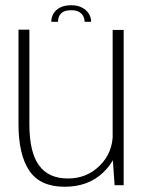

<svg xmlns="http://www.w3.org/2000/svg" viewBox="-20 -706 562 732"><path d="M417 0H451.5V-592H409.5V-105ZM92 -593H50.5V-233Q50.5 -116.5 91.8 -55.2Q133 6 226.5 6Q316.5 6 373.2 -48.2Q430 -102.5 430 -170L410 -196Q410 -124 360.5 -74.8Q311 -25.5 239 -25.5Q165 -25.5 128.5 -75.8Q92 -126 92 -233ZM252 -686Q226 -686 209 -677.2Q192 -668.5 183.8 -654Q175.5 -639.5 175.5 -623H201Q201 -634 205.5 -644.2Q210 -654.5 221 -660.8Q232 -667 252 -667Q270 -667 281 -660.8Q292 -654.5 297.2 -644.5Q302.5 -634.5 302.5 -623H327.5Q327.5 -639.5 318.5 -654Q309.5 -668.5 292.5 -677.2Q275.5 -686 252 -686Z"/></svg>

Font: Anybody UltraCondensed Thin ExtraLight
Style: Regular
Weight: 250
Version: Version 1.111